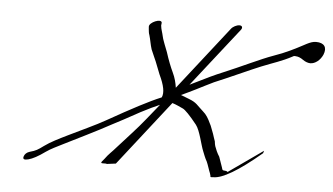

<svg xmlns="http://www.w3.org/2000/svg" viewBox="-43 -598 1179 680"><g transform="rotate(5 546.0 -258.0)"><path d="M388.9 -4 569.7 -235C582.9 -231 595 -225 608.2 -219C616.7 -215 633.6 -198 659.1 -166C674.3 -147 684.4 -95 693 -75L699.8 -58C702.9 -51 705.3 -45 709 -39C713.3 -30 720.1 -7 723.8 1L726.9 12C723.3 16 735.3 14 737.7 14C769 14 823.4 -17 905.1 -86L908 -95L784.4 -8C788 -12 772.9 -13 771.7 -13C765.7 -13 765.7 -19 764.4 -23L751.5 -60C747.8 -66 744.1 -72 741.1 -79L734.3 -96C733.1 -100 731.8 -106 731.2 -113C728.1 -120 726.2 -129 722.5 -139L714.5 -160C712.7 -165 710.8 -170 707.8 -175C700.4 -191 692.4 -205 680.3 -215C657.3 -235 655.4 -244 625.9 -255L597.6 -266C617.9 -276 630.5 -281 649.6 -291L677.1 -305C706.3 -320 711.1 -322 749.4 -338C794.2 -357 824.7 -372 870.7 -391C914.9 -409 941.9 -416 981.2 -437L1015 -455L980.2 -437C985.7 -440 989.7 -438 992.7 -438C998.7 -438 1008.7 -434 1016.8 -428C1026.3 -421 1036.8 -418 1043.8 -418C1060.8 -418 1078.7 -432 1087.6 -452C1098.9 -479 1086.8 -495 1057.8 -495C1046.8 -495 1036.8 -491 1024.8 -485L1015.4 -480C987 -465 954.8 -448 911.1 -433C868.6 -418 799.3 -384 739 -359C712.1 -348 680.4 -333 642.8 -314L624.3 -305L789.2 -515C795.1 -523 792 -530 782.4 -530C772.8 -530 759.1 -523 753.2 -515L577 -290C574.4 -308 570.1 -325 561.5 -343C553 -361 543.7 -384 534.5 -413L524 -440C521 -449 517.3 -457 515.4 -466C512.3 -481 507.4 -491 506.1 -505L507.2 -515C505.8 -531 461.6 -513 462.9 -497L463.6 -488C464.3 -481 464.9 -474 467.4 -468C472.3 -452 474.3 -435 479.8 -418L491.5 -391C500.7 -372 506.8 -352 515.4 -332C533.1 -295 538.2 -269 530.5 -252L528.7 -251C489.3 -235 426.6 -202 341.8 -154C310.8 -136 243.3 -105 211 -89C180.5 -74 151.6 -60 129.8 -44C109.4 -29 103.4 -25 81.4 -19C71 -16 63.5 -9 61.1 0C58.7 9 64.2 12 79.2 8C94.1 4 113 -6 137.9 -24C154.8 -36 176.7 -46 196.3 -56C233.9 -75 318.2 -116 361.2 -140L403.1 -162C419.3 -171 438.4 -181 459.9 -193C494.3 -211 502.1 -214 526.6 -225L483 -171C454.5 -135 416.9 -96 387.8 -63C368.8 -41 361.6 -37 347.2 -17L338.9 -7C333 1 342.6 -1 352.2 -1L357.7 0Z"/></g></svg>

Font: MewTooHand
Style: UltimateItaWide
Weight: 400
Designer: Mew Too, Robert Jablonski
Version: Version 0.77